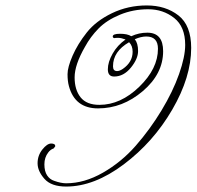

<svg xmlns="http://www.w3.org/2000/svg" viewBox="-20 -652 722 705"><path d="M395 -409V-408Q395 -391 410 -391Q419 -391 431 -399Q467 -424 467 -462Q467 -484 454 -497Q395 -463 395 -409ZM394 -518Q394 -528 421 -528Q448 -528 462 -519Q490 -532 521 -532Q579 -532 579 -464Q579 -381 504.5 -317.5Q430 -254 340 -254Q255 -254 233 -336Q228 -354 228 -379.5Q228 -405 246.5 -447.5Q265 -490 298.5 -532.5Q332 -575 391 -603.5Q450 -632 519 -632Q588 -632 635 -595.5Q682 -559 682 -476Q682 -369 612.5 -249.5Q543 -130 434.5 -48.5Q326 33 223 33Q168 33 143 4.5Q118 -24 118 -52.5Q118 -81 135.5 -103Q153 -125 168 -125Q183 -125 183 -115L177 -107Q165 -103 157 -92Q143 -74 143 -48.5Q143 -23 153 -8Q163 7 179 12Q204 21 223 21Q290 21 358 -18Q426 -57 478.5 -117Q531 -177 573 -246.5Q615 -316 637.5 -380Q660 -444 660 -487Q660 -554 619.5 -586Q579 -618 524 -618Q469 -618 420.5 -598Q372 -578 342 -547.5Q312 -517 292 -480Q254 -414 254 -368Q254 -322 276 -294.5Q298 -267 345 -267Q423 -267 491.5 -333.5Q560 -400 560 -473Q560 -518 517 -518Q498 -518 475 -508Q487 -493 487 -464.5Q487 -436 460.5 -403.5Q434 -371 399 -371Q376 -371 376 -397.5Q376 -424 393.5 -455Q411 -486 441 -507Q425 -513 414 -513Q403 -513 399 -512Q394 -514 394 -518Z"/></svg>

Font: Miss Fajardose
Style: Regular
Weight: 400
Version: Version 1.000